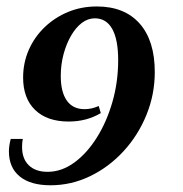

<svg xmlns="http://www.w3.org/2000/svg" viewBox="-20 -448 559 588"><path d="M134.7 119.4Q73.4 119.4 40.3 92.3Q7.3 65.3 7.3 15.3Q7.3 -1.6 12.9 -22.6H50Q48.4 -15.3 48 -9.3Q47.6 -3.2 47.6 2.4Q47.6 37.9 68.1 58.1Q88.7 78.2 125.8 78.2Q168.5 78.2 207.3 50Q246 21.8 276.2 -26.2Q306.5 -74.2 324.2 -135.5Q341.9 -196.8 341.9 -263.7Q341.9 -326.6 323.8 -359.3Q305.6 -391.9 270.2 -391.9Q249.2 -391.9 230.6 -377.8Q212.1 -363.7 197.6 -338.7Q183.1 -313.7 174.6 -281.9Q166.1 -250 166.1 -215.3Q166.1 -166.1 184.7 -139.9Q203.2 -113.7 238.7 -113.7Q261.3 -113.7 282.3 -123.4L288.7 -101.6Q245.2 -75.8 190.3 -75.8Q124.2 -75.8 87.5 -111.3Q50.8 -146.8 50.8 -210.5Q50.8 -255.6 68.1 -295.2Q85.5 -334.7 116.5 -364.5Q147.6 -394.4 188.3 -411.3Q229 -428.2 276.6 -428.2Q361.3 -428.2 407.7 -375.8Q454 -323.4 454 -227.4Q454 -158.9 428.6 -96.4Q403.2 -33.9 358.5 14.9Q313.7 63.7 256 91.5Q198.4 119.4 134.7 119.4Z"/></svg>

Font: Playfair 9pt
Style: Bold Italic
Weight: 700
Italic angle: -15.6°
Designer: Claus Eggers Sørensen
Foundry: Claus Eggers Sørensen
Version: Version 2.203